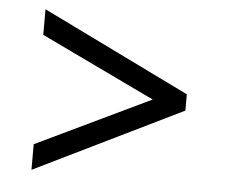

<svg xmlns="http://www.w3.org/2000/svg" viewBox="-42 -645 684 584"><g transform="rotate(5 300.0 -353.0)"><path d="M74.2 -186 422.9 -353 74.2 -520V-598.1L524.9 -377.9V-328.1L74.2 -107.9Z"/></g></svg>

Font: Noto Mono
Style: Regular
Weight: 400
Designer: Monotype Design Team
Foundry: Monotype Imaging Inc.
Version: Version 1.00